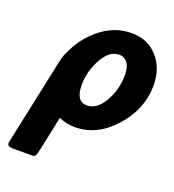

<svg xmlns="http://www.w3.org/2000/svg" viewBox="-123 -565 774 855"><g transform="rotate(20 263.5 -137.0)"><path d="M7.8 179.2Q7.8 173.3 9.8 165L89.8 -210.9Q95.7 -241.7 101.8 -262.5Q107.9 -283.2 128.4 -320.1Q148.9 -356.9 179.2 -388.2Q258.3 -469.2 356 -469.2Q433.1 -469.2 480 -416.5Q526.9 -363.8 526.9 -282.2Q526.9 -171.4 446 -80.1Q365.2 11.2 259.8 11.2Q220.7 11.2 184.1 -4.9Q176.3 34.2 164.1 89.8Q147.9 168.9 143.6 181.9Q139.2 194.8 127 194.8Q124 194.8 123 194.8H35.2Q7.8 195.3 7.8 179.2ZM225.1 -176.8Q225.1 -97.7 277.8 -98.1Q324.7 -98.1 357.9 -156.5Q391.1 -214.8 391.1 -282.2Q391.1 -321.3 376 -340.6Q360.8 -359.9 337.9 -359.9Q290 -359.9 257.6 -300.3Q225.1 -240.7 225.1 -176.8Z"/></g></svg>

Font: CMU Sans Serif
Style: BoldOblique
Weight: 700
Italic angle: -12°
Version: Version 0.7.0